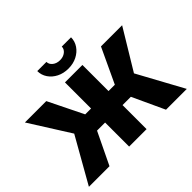

<svg xmlns="http://www.w3.org/2000/svg" viewBox="-196 -1244 1539 1539"><g transform="rotate(-45 573.5 -474.5)"><path d="M672.4 -727.5V0H474.6V-727.5ZM18.6 0 236.8 -384.8 20.5 -727.5H262.7L408.2 -431.6H744.1L882.8 -727.5H1122.6L917 -387.7L1128.4 0H892.6L766.6 -272.5H383.3L252 0ZM573.2 -785.6Q518.6 -785.6 475.3 -807.4Q432.1 -829.1 407 -866.2Q381.8 -903.3 381.8 -948.7H485.8Q485.8 -920.4 511 -900.6Q536.1 -880.9 573.2 -880.9Q609.9 -880.9 634.8 -900.6Q659.7 -920.4 659.7 -948.7H764.6Q764.6 -903.8 739.5 -866.7Q714.4 -829.6 671.1 -807.6Q627.9 -785.6 573.2 -785.6Z"/></g></svg>

Font: Inter 17pt Black
Style: Regular
Weight: 900
Version: Version 4.001;git-66647c0bb